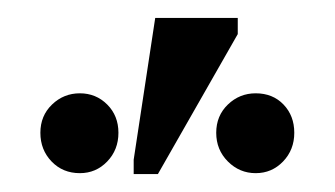

<svg xmlns="http://www.w3.org/2000/svg" viewBox="-20 -740 373 214"><path d="M129 -546V-562L153 -720H245V-702L156 -546ZM265 -636Q284 -636 296 -623.5Q308 -611 308 -592Q308 -573 295.5 -560Q283 -547 265 -547Q247 -547 234 -560Q221 -573 221 -592Q221 -611 234 -623.5Q247 -636 265 -636ZM69 -547Q50 -547 37.5 -560Q25 -573 25 -592Q25 -611 38 -623.5Q51 -636 69 -636Q87 -636 99.5 -623.5Q112 -611 112 -592Q112 -573 99.5 -560Q87 -547 69 -547Z"/></svg>

Font: Libra Serif Modern
Style: Regular
Weight: 400
Designer: Stefan Peev, Context Ltd
Foundry: Stefan Peev, Context Ltd
Version: Version 1.000